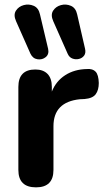

<svg xmlns="http://www.w3.org/2000/svg" viewBox="-20 -798 450 826"><path d="M271 -567 209 -707Q197 -734 208.5 -752Q220 -770 242 -776Q264 -782 285 -773Q306 -764 312 -736L346 -588Q350 -570 342 -559Q334 -548 320 -544.5Q306 -541 292 -546Q278 -551 271 -567ZM111 -567 49 -707Q37 -734 48.5 -752Q60 -770 82 -776Q104 -782 125 -773Q146 -764 152 -736L187 -588Q192 -565 177 -552.5Q162 -540 141.5 -543Q121 -546 111 -567ZM135 8Q59 8 59 -67V-424Q59 -499 132 -499Q166 -499 184.5 -480Q203 -461 203 -424V-404Q221 -449 260.5 -474.5Q300 -500 354 -501Q379 -503 391.5 -489.5Q404 -476 405 -441Q405 -411 392 -393Q379 -375 344 -372L323 -371Q210 -359 210 -255V-67Q210 8 135 8Z"/></svg>

Font: Chiron GoRound TC
Style: Bold
Weight: 700
Designer: Ryoko NISHIZUKA 西塚涼子 (kana, bopomofo & ideographs); Paul D. Hunt (Latin, Greek & Cyrillic); Sandoll Communications 산돌커뮤니
Foundry: Adobe
Version: Version 1.000;hotconv 1.1.1;makeotfexe 2.6.0